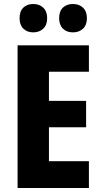

<svg xmlns="http://www.w3.org/2000/svg" viewBox="-20 -941 509 961"><path d="M425 0H68V-714H425V-582H225V-436H411V-304H225V-134H425ZM78 -850Q78 -885 97 -903Q116 -921 146 -921Q177 -921 196.5 -902.5Q216 -884 216 -850Q216 -816 196.5 -797.5Q177 -779 146 -779Q116 -779 97 -797.5Q78 -816 78 -850ZM276 -850Q276 -885 295 -903Q314 -921 345 -921Q376 -921 395.5 -902.5Q415 -884 415 -850Q415 -816 395.5 -797.5Q376 -779 345 -779Q314 -779 295 -797.5Q276 -816 276 -850Z"/></svg>

Font: Noto Sans Lao UI Cond ExtBd
Style: Regular
Weight: 800
Width: 3
Designer: Monotype Design Team
Foundry: Monotype Imaging Inc.
Version: Version 2.000; ttfautohint (v1.8.4.7-5d5b)